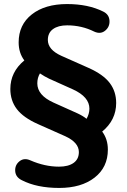

<svg xmlns="http://www.w3.org/2000/svg" viewBox="-20 -736 624 947"><path d="M272 191Q162 191 88 153Q57 138 55 108Q53 78 76 59.5Q99 41 130 55Q201 86 271 86Q317 86 343 67.5Q369 49 369 14Q369 -33 302 -64L167 -124Q95 -156 63 -198Q31 -240 31 -297Q31 -381 100 -438Q72 -475 72 -527Q72 -614 137 -665Q202 -716 311 -716Q415 -716 489 -679Q518 -665 520 -634.5Q522 -604 499 -585Q476 -566 445 -580Q383 -611 311 -611Q267 -611 241.5 -592.5Q216 -574 216 -539Q216 -491 282 -461L417 -401Q489 -369 521 -327Q553 -285 553 -228Q553 -144 484 -87Q512 -50 512 2Q512 89 446.5 140Q381 191 272 191ZM164 -325Q164 -266 244 -230L362 -177Q388 -165 407 -150Q421 -175 421 -200Q421 -258 340 -295L222 -348Q199 -359 177 -374Q164 -352 164 -325Z"/></svg>

Font: Nunito ExtraBold
Style: Regular
Weight: 800
Designer: Vernon Adams
Foundry: Vernon Adams
Version: Version 3.602